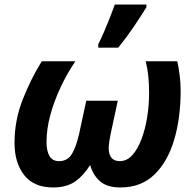

<svg xmlns="http://www.w3.org/2000/svg" viewBox="-20 -816 860 846"><path d="M214 10Q129 10 86.5 -44.5Q44 -99 44 -186Q44 -285 79.5 -376Q115 -467 164 -546H312Q276 -493 247.5 -432.5Q219 -372 202 -310Q185 -248 185 -190Q185 -151 198 -128.5Q211 -106 240 -106Q278 -106 297 -138Q316 -170 329 -228L360 -372H499L468 -228Q464 -209 461.5 -192.5Q459 -176 459 -162Q459 -136 471 -121Q483 -106 508 -106Q539 -106 563 -132.5Q587 -159 603.5 -203Q620 -247 628.5 -300Q637 -353 637 -406Q637 -446 633.5 -480Q630 -514 622 -546H761Q767 -521 771.5 -485.5Q776 -450 776 -417Q776 -295 747 -198.5Q718 -102 659.5 -46Q601 10 511 10Q452 10 421 -17Q390 -44 377 -89Q350 -44 312 -17Q274 10 214 10ZM413 -606V-621Q425 -645 438.5 -676Q452 -707 464.5 -739Q477 -771 486 -796H625V-784Q601 -745 570 -699Q539 -653 501 -606Z"/></svg>

Font: Noto IKEA Latin
Style: Bold Italic
Weight: 700
Italic angle: -12°
Designer: Monotype Design Team
Foundry: Monotype Imaging Inc.
Version: Version 1.0